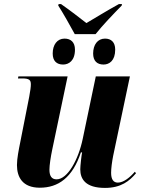

<svg xmlns="http://www.w3.org/2000/svg" viewBox="-20 -910 703 940"><path d="M346 -743H448C484 -788 531 -837 576 -883L577 -890H562C507 -860 439 -818 403 -797C368 -824 329 -855 279 -890H267L265 -883C286 -851 326 -780 346 -743ZM289 -594C317 -594 347 -613 347 -667C347 -704 326 -721 296 -721C260 -721 238 -691 238 -648C238 -611 258 -594 289 -594ZM487 -594C515 -594 544 -613 544 -667C544 -704 524 -721 494 -721C458 -721 436 -691 436 -648C436 -611 456 -594 487 -594ZM494 10C573 10 614 -24 646 -62L640 -69C617 -42 585 -16 557 -16C535 -16 524 -32 524 -64C524 -85 528 -116 534 -147L616 -536H449L385 -230C364 -129 311 -32 257 -32C234 -32 222 -47 222 -79C222 -101 228 -141 236 -179L311 -536H70L68 -526H89C125 -526 131 -517 131 -497C131 -485 129 -468 123 -436L79 -213C72 -178 63 -134 63 -102C63 -43 90 9 175 9C265 9 335 -40 376 -164H382C379 -151 373 -97 373 -81C373 -33 399 10 494 10Z"/></svg>

Font: Noto Serif Display SemiCondensed ExtraBold
Style: Italic
Weight: 800
Width: 4
Italic angle: -12°
Designer: Monotype Design Team
Foundry: Monotype Imaging Inc.
Version: Version 2.009